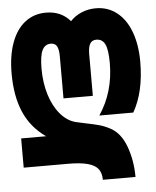

<svg xmlns="http://www.w3.org/2000/svg" viewBox="-54 -604 709 870"><g transform="rotate(-5 300.0 -169.5)"><path d="M226.5 133H26V0H139.5Q72.5 -46.5 40.5 -119.8Q8.5 -193 8.5 -296.5Q8.5 -377 30 -436Q51.5 -495 91.8 -526.5Q132 -558 187.5 -558Q256.5 -558 297.5 -509.5Q317.5 -531.5 348 -544.8Q378.5 -558 414 -558Q468.5 -558 509.2 -526.2Q550 -494.5 572 -435.8Q594 -377 594 -299Q594 -163 542.5 -72.5H388Q456 -174 456 -305Q456 -365.5 443.8 -390.8Q431.5 -416 404 -416Q384.5 -416 375.5 -400.8Q366.5 -385.5 366.5 -355V-164H233V-355Q233 -387.5 224.5 -401.8Q216 -416 197 -416Q170.5 -416 158 -390.5Q145.5 -365 145.5 -306Q145.5 -242.5 162.2 -188.2Q179 -134 209.5 -98.2Q240 -62.5 278.5 -52.5Q294 -48.5 324 -42.5Q359.5 -35.5 384 -28.8Q408.5 -22 433.5 -8.5Q480.5 16.5 503.8 81Q527 145.5 527 219H378.5Q378.5 189 364.8 170.2Q351 151.5 317.8 142.2Q284.5 133 226.5 133Z"/></g></svg>

Font: JuliaMono Black
Style: Regular
Weight: 900
Monospace: yes
Designer: cormullion
Foundry: corm
Version: Version 0.054; ttfautohint (v1.8.4)